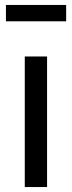

<svg xmlns="http://www.w3.org/2000/svg" viewBox="-20 -755 291 775"><path d="M170 0H80V-527H170ZM4 -669V-735H247V-669Z"/></svg>

Font: Fira Sans Condensed
Style: Regular
Weight: 400
Width: 3
Designer: bBox Type GmbH & Carrois Corporate GbR & Edenspiekermann AG
Foundry: bBox Type GmbH & Carrois Corporate GbR & Edenspiekermann AG
Version: Version 4.301